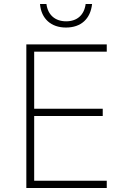

<svg xmlns="http://www.w3.org/2000/svg" viewBox="-20 -935 640 955"><path d="M308 -798C383 -798 430 -841 438 -915H406C399 -861 364 -829 309 -829C255 -829 218 -860 211 -915H179C185 -841 235 -798 308 -798ZM111 0H511V-36H150V-358H491V-394H150V-678H511V-714H111Z"/></svg>

Font: Noto Sans Mono ExtraLight
Style: Regular
Weight: 200
Designer: Monotype Design Team
Foundry: Monotype Imaging Inc.
Version: Version 2.014